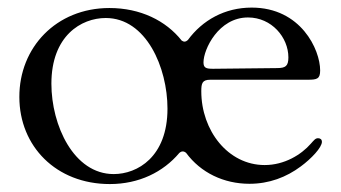

<svg xmlns="http://www.w3.org/2000/svg" viewBox="-20 -465 884 498"><path d="M264.9 12.4C340.6 12.4 403.4 -18.8 445 -68.2C451 -73.5 456.7 -73.5 462.7 -68.5C500.7 -17 560.4 11.7 627.1 11.7C677.9 11.7 722.7 -5.3 760.3 -33.4C787.3 -53.3 815 -82.4 815 -97.3C815 -103 811.1 -106.5 805 -106.5C797.9 -106.5 794.7 -101.6 786.2 -92.3C761.4 -63.9 718 -36.9 666.5 -36.9C571.4 -36.9 502.1 -126.4 502.1 -228.3C502.1 -248.6 504.3 -258.2 525.6 -258.2H778.4C802.2 -258.2 810.4 -260.3 810.4 -282.3C810.4 -336.3 760.3 -445.3 632.8 -445.3C562.9 -445.3 505 -412.6 467.3 -361.2C462 -356.2 456.7 -355.8 451.3 -359.7C410.2 -411.6 344.1 -444.2 263.8 -444.2C125.4 -444.2 29.8 -341.3 30.2 -213.4C30.2 -85.9 125.4 12.4 264.9 12.4ZM113.3 -247.9C113.3 -372.2 190.7 -418.3 254.3 -418.3C359 -418.3 414.4 -290.1 414.4 -183.2C414.4 -57.9 336.3 -13.5 274.9 -13.5C171.2 -13.5 113.3 -139.9 113.3 -247.9ZM507.8 -303.3C507.8 -337 546.9 -419.7 623.2 -419.7C684.7 -419.7 728 -367.9 728 -316.1C728 -293.3 720.2 -288.7 699.6 -288.4C576.7 -287.3 534.8 -286.6 532.7 -286.6C514.9 -286.6 507.8 -288.7 507.8 -303.3Z"/></svg>

Font: Margiela Serif Text
Style: Regular
Weight: 400
Designer: Andreas Faust, Stefan Endress
Version: Version 1.002;FEAKit 1.0